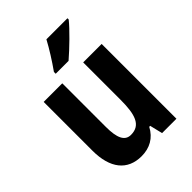

<svg xmlns="http://www.w3.org/2000/svg" viewBox="-222 -874 993 993"><g transform="rotate(-45 274.0 -378.0)"><path d="M454 -757V-766H300C276 -721 242 -667 208 -619V-606H302C350 -647 424 -719 454 -757ZM485 -547H350V-275C350 -167 332 -107 260 -107C215 -107 197 -148 197 -228V-547H61V-190C61 -61 118 10 221 10C280 10 328 -16 356 -70H363L380 0H485Z"/></g></svg>

Font: Noto Sans Ethiopic Condensed
Style: Bold
Weight: 700
Width: 3
Designer: Monotype Design Team
Foundry: Monotype Imaging Inc.
Version: Version 2.102